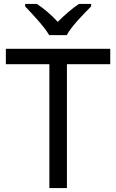

<svg xmlns="http://www.w3.org/2000/svg" viewBox="-20 -964 596 984"><path d="M232 -784H322C346 -829 409 -893 447 -931V-944H385C350 -921 312 -888 276 -852C243 -888 204 -921 169 -944H109V-931C145 -893 206 -829 232 -784ZM323 0V-635H545V-714H10V-635H233V0Z"/></svg>

Font: Noto Sans Syriac Western
Style: Regular
Weight: 400
Designer: Patrick Giasson and the Monotype Design Team
Foundry: Monotype Imaging Inc.
Version: Version 3.000